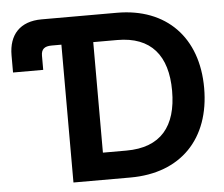

<svg xmlns="http://www.w3.org/2000/svg" viewBox="-52 -787 984 845"><g transform="rotate(-5 440.5 -364.0)"><path d="M490.7 0C713.4 0 848.1 -140.1 848.1 -364.3C848.1 -587.9 712.4 -727.5 494.6 -727.5H161.6C65.9 -727.5 16.1 -671.9 16.1 -581.1V-505.4H149.4V-567.9C149.4 -596.2 163.6 -608.9 195.3 -608.9H238.8V0ZM379.4 -119.6V-607.9H485.4C634.3 -607.9 706.5 -520.5 706.5 -364.3C706.5 -207.5 635.3 -119.6 482.9 -119.6Z"/></g></svg>

Font: Raveo Display Display SemiBold
Style: Regular
Weight: 600
Designer: Jakub Foglar, Rasmus Andersson (Inter)
Foundry: Jakubfoglar.com
Version: Version 1.100;Glyphs 3.2.3 (3260)